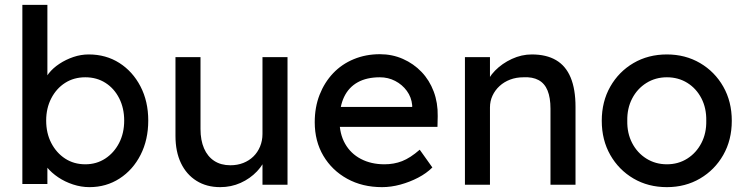

<svg xmlns="http://www.w3.org/2000/svg" viewBox="-20 -760 3071 790"><path d="M149 -117 175 -131V-3H72V-740H175V-405L159 -414Q164 -437 181 -458.5Q198 -480 224.5 -497.5Q251 -515 282 -525.5Q313 -536 345 -536Q416 -536 471 -501Q526 -466 558 -404.5Q590 -343 590 -264Q590 -185 558.5 -123Q527 -61 472 -25.5Q417 10 348 10Q314 10 280.5 -1Q247 -12 219.5 -30.5Q192 -49 173.5 -71.5Q155 -94 149 -117ZM491 -264Q491 -315 470.5 -355.5Q450 -396 414 -419Q378 -442 331 -442Q284 -442 248 -419Q212 -396 191 -355.5Q170 -315 170 -264Q170 -212 191 -171.5Q212 -131 248 -107.5Q284 -84 331 -84Q377 -84 413 -107.5Q449 -131 470 -171.5Q491 -212 491 -264Z M702 -201V-525H805V-229Q805 -183 819.5 -149.5Q834 -116 861.5 -98Q889 -80 928 -80Q957 -80 981 -89.5Q1005 -99 1022.5 -116Q1040 -133 1050 -157Q1060 -181 1060 -209V-525H1163V0H1060V-110L1078 -122Q1066 -85 1037.5 -55Q1009 -25 970 -7.5Q931 10 886 10Q830 10 788.5 -16Q747 -42 724.5 -89Q702 -136 702 -201Z M1275 -257Q1275 -319 1295 -370Q1315 -421 1350.5 -458.5Q1386 -496 1435.5 -516.5Q1485 -537 1543 -537Q1594 -537 1638 -517.5Q1682 -498 1714.5 -464Q1747 -430 1764.5 -383.5Q1782 -337 1781 -282L1780 -238H1351L1328 -320H1691L1676 -303V-327Q1673 -360 1654 -386Q1635 -412 1606 -427Q1577 -442 1543 -442Q1489 -442 1452 -421.5Q1415 -401 1396 -361.5Q1377 -322 1377 -264Q1377 -209 1400 -168.5Q1423 -128 1465 -106Q1507 -84 1562 -84Q1601 -84 1634.5 -97Q1668 -110 1707 -144L1759 -71Q1735 -47 1700.5 -29Q1666 -11 1627.5 -0.5Q1589 10 1552 10Q1471 10 1408.5 -24.5Q1346 -59 1310.5 -119Q1275 -179 1275 -257Z M1893 -525H1996V-417L1978 -405Q1988 -440 2017 -469.5Q2046 -499 2086 -517.5Q2126 -536 2168 -536Q2228 -536 2268 -512.5Q2308 -489 2328 -441Q2348 -393 2348 -320V0H2245V-313Q2245 -358 2233 -387.5Q2221 -417 2196 -430.5Q2171 -444 2134 -442Q2104 -442 2079 -432.5Q2054 -423 2035.5 -406Q2017 -389 2006.5 -366.5Q1996 -344 1996 -318V0H1945Q1932 0 1919 0Q1906 0 1893 0Z M2456 -263Q2456 -342 2491 -403.5Q2526 -465 2586.5 -500.5Q2647 -536 2724 -536Q2800 -536 2860.5 -500.5Q2921 -465 2956 -403.5Q2991 -342 2991 -263Q2991 -184 2956 -122.5Q2921 -61 2860.5 -25.5Q2800 10 2724 10Q2647 10 2586.5 -25.5Q2526 -61 2491 -122.5Q2456 -184 2456 -263ZM2886 -263Q2887 -315 2866 -355.5Q2845 -396 2808 -419Q2771 -442 2724 -442Q2677 -442 2639.5 -418.5Q2602 -395 2581 -354.5Q2560 -314 2561 -263Q2560 -212 2581 -171.5Q2602 -131 2639.5 -107.5Q2677 -84 2724 -84Q2771 -84 2808 -107.5Q2845 -131 2866 -171.5Q2887 -212 2886 -263Z"/></svg>

Font: Mach
Style: Regular
Weight: 400
Version: Version 1.002